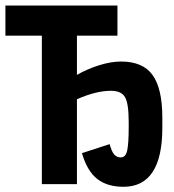

<svg xmlns="http://www.w3.org/2000/svg" viewBox="-20 -679 640 708"><path d="M435.1 9.8Q375.5 9.8 338.4 -19.3Q301.3 -48.3 282.2 -114.3L384.3 -147.5Q392.1 -119.1 401.4 -108.9Q410.6 -98.6 425.8 -98.6Q443.8 -98.6 449.2 -125Q454.6 -151.4 454.6 -210.4V-228.5Q454.6 -298.3 440.7 -321.3Q426.8 -344.2 389.6 -344.2Q334 -344.2 263.7 -313V0H134.3V-547.4H0V-658.7H413.1V-547.4H263.7V-402.8Q299.8 -423.8 344.2 -438Q388.7 -452.1 426.3 -452.1Q506.8 -452.1 542.7 -402.3Q578.6 -352.5 578.6 -244.1V-208Q578.6 9.8 435.1 9.8Z"/></svg>

Font: Liberation Mono
Style: Bold
Weight: 700
Monospace: yes
Designer: Steve Matteson
Foundry: Ascender Corporation
Version: Version 2.1.5